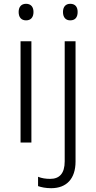

<svg xmlns="http://www.w3.org/2000/svg" viewBox="-20 -749 505 1009"><path d="M117 -729C92 -729 78 -713 78 -686C78 -658 92 -642 117 -642C142 -642 156 -658 156 -686C156 -713 142 -729 117 -729ZM311 -686C311 -658 325 -642 349 -642C375 -642 388 -658 388 -686C388 -713 375 -729 349 -729C325 -729 311 -713 311 -686ZM145 -532H88V0H145ZM249 240C330 240 377 190 377 100V-532H320V99C320 163 292 191 244 191C221 191 200 188 180 180V229C197 235 220 240 249 240Z"/></svg>

Font: Noto Sans Ethiopic Light
Style: Regular
Weight: 300
Designer: Monotype Design Team
Foundry: Monotype Imaging Inc.
Version: Version 2.102